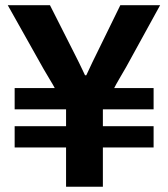

<svg xmlns="http://www.w3.org/2000/svg" viewBox="-20 -706 635 726"><path d="M229.8 0V-148.5H35.4V-228.8H229.8V-292.7H35.4V-373.1H187Q180.3 -385.9 167.6 -406.6Q154.9 -427.3 144.6 -445.5L9.3 -686.4H168.9L263.3 -499.8Q271.2 -484.8 278.3 -469.9Q285.5 -455.1 291.5 -442.5Q297.5 -429.9 301.5 -421.4H306.3Q310.5 -430.1 316.5 -443.1Q322.5 -456.1 329.7 -471.3Q336.9 -486.6 343.8 -500L435 -686.4H585.5L457 -452.5Q443.7 -429.9 431.1 -408Q418.4 -386.2 411.8 -373.1H560.8V-292.7H369V-228.8H560.8V-148.5H369V0Z"/></svg>

Font: Archivo Variable SemiBold
Style: Regular
Weight: 600
Designer: Hector Gatti
Foundry: Omnibus-Type
Version: Version 2.001